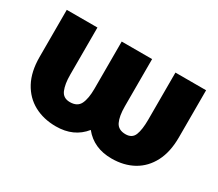

<svg xmlns="http://www.w3.org/2000/svg" viewBox="-104 -768 1140 1002"><g transform="rotate(30 466.5 -267.5)"><path d="M49.7 -261.4V-545.5H234.4V-261.4Q234.4 -204.9 248.9 -170.6Q263.5 -136.4 304 -136.4Q348.7 -136.4 364.7 -169Q380.7 -201.7 380.7 -261.4V-545.5H563.9V-261.4Q563.9 -201.7 579.7 -169Q595.5 -136.4 639.2 -136.4Q678.6 -136.4 691.6 -169Q704.5 -201.7 704.5 -261.4V-545.5H889.2V-261.4Q889.2 -174 857.8 -113.5Q826.3 -52.9 770.1 -21.5Q713.8 9.9 639.2 9.9Q532 9.9 471.6 -65.3Q411.2 9.9 304 9.9Q229.4 9.9 172.1 -21.1Q114.7 -52.2 82.2 -112.7Q49.7 -173.3 49.7 -261.4Z"/></g></svg>

Font: Inter UI Black
Style: Regular
Weight: 900
Designer: Rasmus Andersson
Foundry: rsms
Version: 3.2;8d6f07862